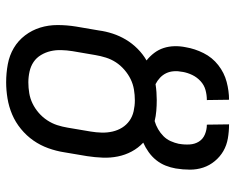

<svg xmlns="http://www.w3.org/2000/svg" viewBox="-92 -684 783 640"><g transform="rotate(90 300.0 -363.5)"><path d="M254 8Q223 8 193.5 2.5Q164 -3 139.5 -17.5Q115 -32 97.5 -55Q80 -78 71.5 -105.5Q63 -133 63 -163.5Q63 -194 68 -225L81 -301Q84 -324 91.5 -347Q99 -370 111.5 -391Q124 -412 142 -430Q160 -448 181 -460Q167 -471 156 -485.5Q145 -500 139.5 -517Q134 -534 133.5 -553Q133 -572 137 -591Q142 -621 156.5 -650Q171 -679 196.5 -699Q222 -719 252.5 -727Q283 -735 312 -735L313 -661Q296 -661 279.5 -656.5Q263 -652 250 -640Q237 -628 229.5 -612.5Q222 -597 219 -580V-579Q216 -565 217 -551Q218 -537 223.5 -525.5Q229 -514 238.5 -505Q248 -496 260 -490Q273 -492 286.5 -493Q300 -494 313 -494Q331 -494 349 -492.5Q367 -491 383 -487Q397 -491 410 -498.5Q423 -506 433.5 -516.5Q444 -527 450 -540.5Q456 -554 459 -568V-569Q462 -586 461 -603.5Q460 -621 451.5 -634.5Q443 -648 427.5 -654.5Q412 -661 395 -661L394 -735Q418 -735 441 -731Q464 -727 483 -716Q502 -705 516.5 -687.5Q531 -670 538 -649Q545 -628 545 -604.5Q545 -581 541 -557Q538 -540 531.5 -523.5Q525 -507 513.5 -492.5Q502 -478 486.5 -467Q471 -456 455 -449Q473 -432 484.5 -410.5Q496 -389 501 -364.5Q506 -340 505 -314Q504 -288 500 -262L487 -185Q483 -159 473.5 -132.5Q464 -106 448 -83Q432 -60 409.5 -41.5Q387 -23 361 -12Q335 -1 307.5 3.5Q280 8 254 8ZM254 -66Q272 -66 290 -69Q308 -72 324.5 -80Q341 -88 355.5 -100.5Q370 -113 380.5 -129Q391 -145 396.5 -162Q402 -179 405 -197L418 -274Q421 -292 421.5 -310.5Q422 -329 418 -346.5Q414 -364 405 -378.5Q396 -393 382 -403Q368 -413 350 -417Q332 -421 314 -421Q296 -421 278 -418Q260 -415 243.5 -407Q227 -399 212 -386Q197 -373 187 -357.5Q177 -342 171.5 -324.5Q166 -307 163 -289L150 -213Q147 -194 146.5 -175.5Q146 -157 150 -140Q154 -123 163 -108Q172 -93 186 -83.5Q200 -74 218 -70Q236 -66 254 -66Z"/></g></svg>

Font: Iosevka HT Extended
Style: Italic
Weight: 400
Width: 7
Italic angle: -9°
Monospace: yes
Designer: Belleve Invis
Foundry: Belleve Invis
Version: Version 32.3.0; ttfautohint (v1.8.4)